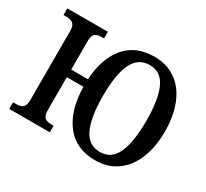

<svg xmlns="http://www.w3.org/2000/svg" viewBox="-145 -948 1270 1181"><g transform="rotate(30 489.5 -357.5)"><path d="M356 -346H238V-113Q238 -75 253 -61Q268 -47 296 -47H317V0H29V-47H55Q84 -47 99 -61Q114 -75 114 -113V-603Q114 -640 97.5 -653.5Q81 -667 52 -667H29V-714H317V-667H296Q267 -667 252.5 -653.5Q238 -640 238 -602V-400H357Q366 -552 439 -638.5Q512 -725 644 -725Q733 -725 797 -679.5Q861 -634 894.5 -551Q928 -468 928 -358Q928 -249 894.5 -165.5Q861 -82 796.5 -36Q732 10 643 10Q506 10 432.5 -85.5Q359 -181 356 -346ZM796 -358Q796 -509 760 -587.5Q724 -666 644 -666Q562 -666 525 -587.5Q488 -509 488 -358Q488 -207 525 -128Q562 -49 643 -49Q724 -49 760 -128Q796 -207 796 -358Z"/></g></svg>

Font: Noto Serif NarrowSemiBold
Style: Regular
Weight: 600
Width: 4
Designer: Monotype Design Team
Foundry: Monotype Imaging Inc.
Version: Version 1.001